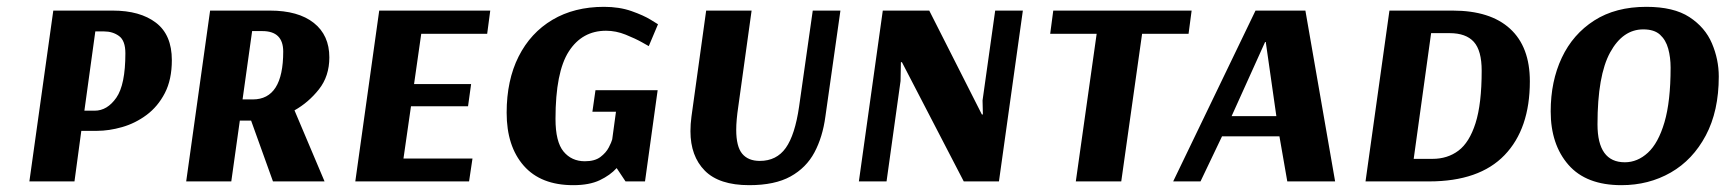

<svg xmlns="http://www.w3.org/2000/svg" viewBox="-20 -531 5051 562"><path d="M136 -500H310Q390 -500 436.5 -464.5Q483 -429 483 -355Q483 -298 462.5 -258.5Q442 -219 409 -194.5Q376 -170 337.5 -159Q299 -148 264 -148H218L198 0H66ZM259 -439 227 -207H257Q294 -207 320.5 -245Q347 -283 347 -375Q347 -412 328.5 -425.5Q310 -439 285 -439Z M595 -500H770Q853 -500 898.5 -464Q944 -428 944 -363Q944 -308 913.5 -269.5Q883 -231 842 -208L930 0H779L715 -178H682L657 0H525ZM718 -440 690 -240H720Q809 -240 809 -380Q809 -440 748 -440Z M1353 0H1020L1090 -500H1415L1406 -432H1213L1192 -285H1359L1350 -220H1183L1161 -67H1363Z M1868 0H1811L1785 -39Q1766 -18 1735.5 -3.5Q1705 11 1658 11Q1563 11 1513 -46Q1463 -103 1463 -201Q1463 -296 1498 -365.5Q1533 -435 1597 -473Q1661 -511 1748 -511Q1793 -511 1828.5 -498.5Q1864 -486 1885 -473Q1906 -460 1906 -460L1879 -396Q1879 -396 1859.5 -407Q1840 -418 1811.5 -429.5Q1783 -441 1754 -441Q1684 -441 1645 -380.5Q1606 -320 1606 -183Q1606 -116 1629.5 -87.5Q1653 -59 1692 -59Q1721 -59 1737.5 -71.5Q1754 -84 1762 -99.5Q1770 -115 1772 -123L1783 -204H1714L1723 -267H1905Z M2173 11Q2085 11 2043 -31.5Q2001 -74 2001 -147Q2001 -168 2004 -190L2047 -500H2180L2141 -219Q2135 -179 2135 -151Q2135 -102 2152.5 -81Q2170 -60 2204 -60Q2253 -60 2280 -98Q2307 -136 2319 -219L2359 -500H2440L2396 -190Q2388 -130 2364 -85Q2340 -40 2294 -14.5Q2248 11 2173 11Z M2904 0H2801L2620 -349H2617L2616 -294L2575 0H2494L2564 -500H2700L2854 -196H2857L2856 -237L2893 -500H2974Z M3459 -432H3323L3262 0H3129L3190 -432H3054L3063 -500H3468Z M3801 -500 3888 0H3748L3725 -132H3557L3494 0H3414L3655 -500ZM3683 -408 3585 -191H3716L3685 -408Z M4232 -500Q4342 -500 4400 -447Q4458 -394 4458 -293Q4458 -154 4384 -77Q4310 0 4163 0H3977L4047 -500ZM4169 -434 4118 -66H4173Q4217 -66 4249 -90Q4281 -114 4299 -170.5Q4317 -227 4317 -324Q4317 -383 4294 -408.5Q4271 -434 4223 -434Z M5011 -307Q5011 -206 4973 -134.5Q4935 -63 4870.5 -26Q4806 11 4726 11Q4623 11 4571 -48.5Q4519 -108 4519 -205Q4519 -293 4551.5 -362Q4584 -431 4646.5 -471Q4709 -511 4799 -511Q4879 -511 4925 -481Q4971 -451 4991 -404Q5011 -357 5011 -307ZM4870 -333Q4870 -363 4863 -388.5Q4856 -414 4839 -429.5Q4822 -445 4790 -445Q4730 -445 4693 -377.5Q4656 -310 4656 -167Q4656 -56 4736 -56Q4773 -56 4803.5 -84Q4834 -112 4852 -173Q4870 -234 4870 -333Z"/></svg>

Font: Arsenal SC
Style: Bold Italic
Weight: 700
Italic angle: -9.10001°
Designer: Andrij Shevchenko
Foundry: Stairsfor
Version: Version 2.001; ttfautohint (v1.8.4.7-5d5b)